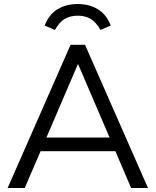

<svg xmlns="http://www.w3.org/2000/svg" viewBox="-20 -935 774 955"><path d="M632 0 554 -183H182L103 0H18L331 -712H403L716 0ZM211 -251H525L368 -617ZM531 -808 480 -786Q457 -826 430 -841.5Q403 -857 367 -857Q330 -857 303 -841.5Q276 -826 253 -786L202 -808Q224 -864 267 -889.5Q310 -915 367 -915Q423 -915 466 -889.5Q509 -864 531 -808Z"/></svg>

Font: Muli
Style: Regular
Weight: 400
Designer: Vernon Adams
Foundry: Vernon Adams
Version: Version 2.000